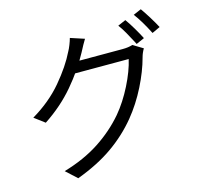

<svg xmlns="http://www.w3.org/2000/svg" viewBox="-125 -977 1250 1184"><g transform="rotate(-15 500.0 -385.5)"><path d="M845.8 -661.8 793.2 -638.6 785.2 -654.6Q768.4 -687.2 749.1 -721Q729.8 -754.8 713 -776.8L763.8 -798.8Q783.2 -772.2 806.9 -732.1Q830.6 -692 845.8 -661.8ZM957 -702.8 905.4 -678.8Q862.6 -764 822.4 -816.8L873.2 -838.8Q893.6 -810.2 918.3 -770.1Q943 -730 957 -702.8ZM807 -548.8Q785 -465.8 738.5 -373.3Q692 -280.8 629.2 -204Q557.4 -116.8 462 -49.6Q366.6 17.6 231.2 68L161.6 4Q292.2 -34 390.1 -97.8Q488 -161.6 561 -246.8Q617.2 -313.6 661.3 -401.3Q705.4 -489 721.8 -561.6H348.6L380.2 -630.6H700.8Q720.2 -630.6 736.5 -632.9Q752.8 -635.2 765.4 -639.6L829.2 -601.2Q814.2 -576.2 807 -548.8ZM450.8 -674.6Q399 -577.8 318.7 -483.1Q238.4 -388.4 126.4 -314.6L60 -364.4Q176.2 -433.2 254.4 -525.7Q332.6 -618.2 374.2 -703.8Q381.8 -717 390.9 -739.9Q400 -762.8 404.8 -781.2L493.8 -752Q477.2 -725.4 450.8 -674.6Z"/></g></svg>

Font: 寒蝉端黑体 Light
Style: Regular
Weight: 300
Designer: ChillDuanSans {Warren2060}; 
Source Han Sans {Ryoko NISHIZUKA 西塚涼子 (kana, bopomofo & ideographs); Paul D. Hunt (Latin, G
Foundry: ChillType&Adobe
Version: Version 1.300;Glyphs 3.3 (3306)